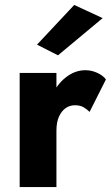

<svg xmlns="http://www.w3.org/2000/svg" viewBox="-20 -754 452 774"><path d="M207.5 -460H59.3V0H207.5ZM341.2 -303 407 -433.7Q395.7 -449.5 372.4 -460.2Q349.2 -471 324.2 -471Q285.3 -471 250.6 -446Q215.8 -421 193.7 -378Q171.5 -335 171.5 -280L207.5 -227.5Q207.5 -260.5 217.4 -283Q227.3 -305.5 243.9 -317.6Q260.5 -329.7 282.3 -329.7Q302.3 -329.7 315.7 -322.3Q329 -315 341.2 -303ZM393.8 -681 279.2 -734 129.2 -574 213.8 -531Z"/></svg>

Font: Jost* Book
Style: Regular
Weight: 400
Version: Version 3.000